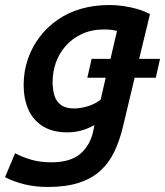

<svg xmlns="http://www.w3.org/2000/svg" viewBox="-50 -555 656 763"><path d="M140 188Q89 188 45.5 177Q2 166 -30 149L10 54Q38 69 73.5 79.5Q109 90 154 90Q230 90 269.5 56Q309 22 321 -36L325 -58Q301 -44 274 -36.5Q247 -29 218 -29Q158 -29 119 -54Q80 -79 62 -121.5Q44 -164 44 -217Q44 -271 60.5 -319.5Q77 -368 107 -407.5Q137 -447 178.5 -476Q220 -505 272 -520Q324 -535 384 -535Q413 -535 440.5 -531Q468 -527 494.5 -519.5Q521 -512 546 -499L503 -321H586L569 -246H485L439 -53Q426 2 405 46.5Q384 91 350 122.5Q316 154 264.5 171Q213 188 140 188ZM245 -124Q268 -124 296.5 -132Q325 -140 350 -159L370 -246H297L314 -321H389L415 -432Q404 -435 391 -436.5Q378 -438 365 -438Q315 -438 276.5 -420.5Q238 -403 211.5 -373Q185 -343 172 -306Q159 -269 159 -229Q159 -201 166 -176.5Q173 -152 192 -138Q211 -124 245 -124Z"/></svg>

Font: Ubuntu Sans SemiBold
Style: Italic
Weight: 600
Italic angle: -13.5°
Designer: Dalton Maag Ltd
Foundry: Dalton Maag Ltd
Version: Version 1.006